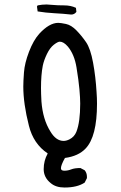

<svg xmlns="http://www.w3.org/2000/svg" viewBox="-20 -717 540 857"><path d="M268 120Q229 120 206 100Q175 75 175 38Q175 0 193 -32Q129 -75 109 -156Q84 -254 84 -331Q84 -353 87 -394Q90 -435 109.5 -486Q129 -537 155 -566Q200 -615 240 -615Q251 -615 274.5 -610Q298 -605 321 -581.5Q344 -558 364 -529Q384 -500 395.5 -437Q407 -374 411 -306Q413 -279 413 -254Q413 -107 362 -54Q330 -20 270 -12Q252 20 252 34Q252 45 267 45Q283 45 298 39Q313 33 339 33L358 43Q368 55 368 72V78L358 98Q325 120 268 120ZM264 -88Q276 -88 290 -95Q312 -106 321 -129Q338 -172 338 -255Q338 -279 334.5 -318.5Q331 -358 321.5 -416Q312 -474 283 -509Q264 -531 247 -531Q238 -531 220.5 -517.5Q203 -504 189.5 -476Q176 -448 171 -424Q163 -383 163 -324Q163 -300 165 -264Q171 -184 205 -130Q230 -88 264 -88ZM298 -652Q261 -656 222.5 -658Q184 -660 148 -666L145 -688L148 -693Q168 -697 188 -697Q197 -697 216.5 -695Q236 -693 266 -693Q296 -693 319 -682L321 -664Q312 -652 298 -652Z"/></svg>

Font: Xiaolai SC
Style: Regular
Weight: 400
Designer: Nozomi Seto 瀬戸のぞみ
Version: Version 3.11;December 4, 2020;FontCreator 13.0.0.2613 64-bit